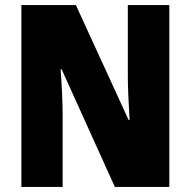

<svg xmlns="http://www.w3.org/2000/svg" viewBox="-20 -734 749 754"><path d="M645 0H431L222 -462H218Q222 -410 224 -362Q226 -314 226 -281V0H64V-714H278L485 -263H489Q486 -311 484 -356.5Q482 -402 482 -436V-714H645Z"/></svg>

Font: Noto Sans Lao Condensed Black
Style: Regular
Weight: 900
Width: 3
Designer: Monotype Design Team
Foundry: Monotype Imaging Inc.
Version: Version 2.003; ttfautohint (v1.8.4.7-5d5b)